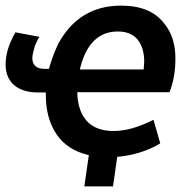

<svg xmlns="http://www.w3.org/2000/svg" viewBox="-34 -550 699 683"><path d="M368 113 383 8Q470 0 536 -40L512 -124Q434 -84 370 -84Q307 -84 274.5 -120Q242 -156 241 -222H569Q590 -275 590 -342Q590 -417 552 -464Q504 -530 397 -530Q247 -530 173 -394Q154 -354 140 -305H125Q81 -305 81 -344Q81 -355 90 -387Q92 -391 97 -402Q102 -413 106 -419L21 -435Q-14 -375 -14 -321Q-14 -273 16.5 -247Q47 -221 103 -221H129V-212Q129 -129 167 -72.5Q205 -16 282 2L266 113ZM477 -303H250Q282 -438 385 -438Q432 -438 455.5 -409Q479 -380 479 -330Z"/></svg>

Font: Brisa Sans Medium
Style: Italic
Weight: 600
Italic angle: -8°
Designer: Dalton Maag Ltd
Foundry: Dalton Maag Ltd
Version: Version 1.101;July 10, 2019;FontCreator 11.5.0.2425 64-bit